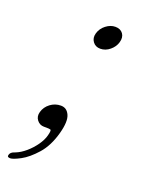

<svg xmlns="http://www.w3.org/2000/svg" viewBox="-124 -467 500 666"><g transform="rotate(20 126.0 -134.0)"><path d="M70.5 -0.5Q55 -0.5 45 -13.2Q35 -26 40 -43.5Q45.5 -63.5 62.8 -76.5Q80 -89.5 101.5 -89.5Q123.5 -89.5 133.2 -67.5Q143 -45.5 130.5 0.5Q116.5 52 88.8 83.2Q61 114.5 34.8 128.5Q8.5 142.5 -2 142.5Q-14 142.5 -11.5 133.5Q-10 128 -6 124.2Q-2 120.5 8.5 117Q26.5 110 44.5 94.5Q62.5 79 76 59.8Q89.5 40.5 94 23Q99.5 2.5 95 1Q90.5 -0.5 80.5 -0.5ZM161.5 -321.5Q143.5 -321.5 133.8 -334.8Q124 -348 129 -366Q134.5 -385.5 151 -398.2Q167.5 -411 185.5 -411Q204.5 -411 213.8 -398.2Q223 -385.5 217.5 -366Q212.5 -348 196.5 -334.8Q180.5 -321.5 161.5 -321.5Z"/></g></svg>

Font: Fraunces 9pt S100 Thin
Style: Italic
Weight: 100
Italic angle: -16°
Version: Version 1.000; ttfautohint (v1.8.3)